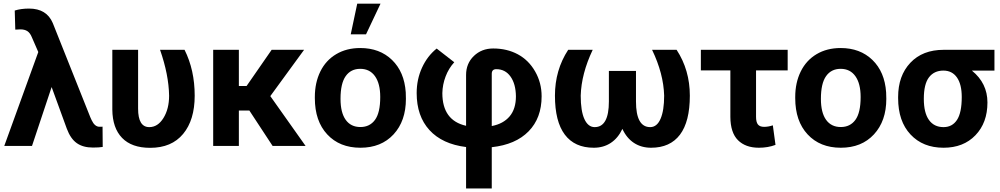

<svg xmlns="http://www.w3.org/2000/svg" viewBox="-20 -802 5495 1055"><path d="M139.6 -754.9Q236.3 -754.9 270 -675.3L476.1 -158.2L483.9 -141.1Q500.5 -106 525.9 -105.5H535.6L543.5 -106L544.4 5.4Q524.4 8.8 490.7 8.8Q436.5 8.8 402.1 -15.4Q367.7 -39.6 347.2 -94.7L263.7 -323.7L155.8 0H3.4L190.4 -516.1L155.3 -596.7Q145.5 -621.1 130.4 -630.9Q115.2 -640.6 92.3 -640.6L64 -639.2L61 -744.1Q95.2 -754.9 139.6 -754.9Z M738.8 -528.3V-205.1Q738.8 -103.5 800.3 -103.5Q847.2 -103.5 878.2 -153.6Q909.2 -203.6 909.2 -276.4Q907.2 -391.6 859.4 -528.3H994.1Q1049.8 -417 1049.8 -276.4Q1049.8 -142.6 986.3 -66.2Q922.9 10.3 805.2 10.3Q703.6 10.3 650.9 -44.2Q598.1 -98.6 597.2 -199.7V-528.3Z M1151.4 0ZM1350.1 -194.8H1292.5V0H1151.4V-528.3H1292.5V-329.6H1335L1472.7 -528.3H1650.9L1465.3 -273.9L1659.2 0H1478Z M1710 0ZM1710 -269Q1710 -347.7 1740.2 -409.2Q1770.5 -470.7 1827.4 -504.4Q1884.3 -538.1 1959.5 -538.1Q2066.4 -538.1 2134 -472.7Q2201.7 -407.2 2209.5 -294.9L2210.4 -258.8Q2210.4 -137.2 2142.6 -63.7Q2074.7 9.8 1960.4 9.8Q1846.2 9.8 1778.1 -63.5Q1710 -136.7 1710 -262.7ZM1851.1 -258.8Q1851.1 -183.6 1879.4 -143.8Q1907.7 -104 1960.4 -104Q2011.7 -104 2040.5 -143.3Q2069.3 -182.6 2069.3 -269Q2069.3 -342.8 2040.5 -383.3Q2011.7 -423.8 1959.5 -423.8Q1907.7 -423.8 1879.4 -383.5Q1851.1 -343.3 1851.1 -258.8ZM1942.9 -781.7H2070.8L1991.2 -613.3H1907.2Z M2541 5.9Q2410.2 -10.3 2339.8 -87.2Q2269.5 -164.1 2269.5 -290.5Q2269.5 -365.7 2298.8 -429.9Q2328.1 -494.1 2379.4 -535.2L2476.1 -460Q2445.3 -426.3 2428.5 -381.8Q2411.6 -337.4 2410.6 -290.5Q2410.6 -140.1 2541 -110.8V-390.1Q2541 -453.1 2583.7 -494.4Q2626.5 -535.6 2689.9 -535.6Q2765.6 -535.6 2825.2 -503.7Q2884.8 -471.7 2920.4 -409.4Q2956.1 -347.2 2956.1 -272.9Q2956.1 -153.3 2884.5 -80.3Q2813 -7.3 2682.1 6.8V233.4H2541ZM2682.1 -109.4Q2745.6 -121.6 2780.3 -162.6Q2814.9 -203.6 2814.9 -272.9Q2814 -340.8 2785.2 -381.3Q2756.3 -421.9 2707 -421.9Q2682.1 -421.9 2682.1 -396.5Z M3236.8 -528.3Q3174.3 -396.5 3170.9 -276.4Q3170.9 -191.9 3191.2 -147.7Q3211.4 -103.5 3247.6 -103.5Q3325.7 -103.5 3325.7 -244.6V-412.1H3474.6V-244.6Q3474.6 -103.5 3552.7 -103.5Q3589.8 -103.5 3609.6 -149.2Q3629.4 -194.8 3629.4 -276.4Q3626 -397.5 3563 -528.3H3697.8Q3770.5 -417 3770.5 -276.4Q3770.5 -133.8 3716.3 -62Q3662.1 9.8 3557.6 9.8Q3503.9 9.8 3463.6 -16.6Q3423.3 -43 3399.9 -93.8Q3376 -43 3335.9 -16.6Q3295.9 9.8 3242.7 9.8Q3137.7 9.8 3083.5 -62.3Q3029.3 -134.3 3029.3 -276.4Q3029.3 -417 3102.1 -528.3Z M4308.1 -415H4134.3V-160.2Q4134.3 -131.3 4144.5 -118.2Q4154.8 -105 4178.7 -105Q4201.7 -105 4226.6 -113.3L4241.2 -5.9Q4199.7 9.8 4149.9 9.8Q4076.7 9.8 4035.2 -31.5Q3993.7 -72.8 3993.2 -159.7V-415H3831.1V-528.3H4308.1Z M4349.6 0ZM4349.6 -269Q4349.6 -347.7 4379.9 -409.2Q4410.2 -470.7 4467 -504.4Q4523.9 -538.1 4599.1 -538.1Q4706.1 -538.1 4773.7 -472.7Q4841.3 -407.2 4849.1 -294.9L4850.1 -258.8Q4850.1 -137.2 4782.2 -63.7Q4714.4 9.8 4600.1 9.8Q4485.8 9.8 4417.7 -63.5Q4349.6 -136.7 4349.6 -262.7ZM4490.7 -258.8Q4490.7 -183.6 4519 -143.8Q4547.4 -104 4600.1 -104Q4651.4 -104 4680.2 -143.3Q4709 -182.6 4709 -269Q4709 -342.8 4680.2 -383.3Q4651.4 -423.8 4599.1 -423.8Q4547.4 -423.8 4519 -383.5Q4490.7 -343.3 4490.7 -258.8Z M5444.3 -414.1H5320.3Q5405.8 -344.7 5405.8 -238.8Q5405.8 -127.4 5339.8 -58.8Q5273.9 9.8 5164.6 9.8Q5051.3 9.8 4983.2 -63Q4915 -135.7 4915 -262.7V-269Q4915 -385.7 4982.2 -457Q5049.3 -528.3 5165.5 -528.3H5444.3ZM5056.2 -258.8Q5056.2 -182.6 5084.2 -143.1Q5112.3 -103.5 5164.6 -103.5Q5212.4 -103.5 5238.5 -143.1Q5264.6 -182.6 5264.6 -269Q5264.6 -338.4 5238.3 -376.2Q5211.9 -414.1 5163.6 -414.1Q5112.8 -414.1 5084.5 -377Q5056.2 -339.8 5056.2 -258.8Z"/></svg>

Font: Roboto
Style: Bold
Weight: 700
Designer: Google
Version: Version 2.134; 2016; ttfautohint (v1.6)